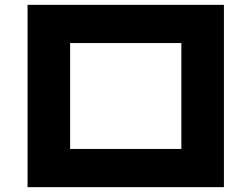

<svg xmlns="http://www.w3.org/2000/svg" viewBox="-20 -757 1040 794"><path d="M94 17V-737H906V17ZM270 -141H730V-579H270Z"/></svg>

Font: Murecho Thin ExtraBold
Style: Regular
Weight: 800
Version: Version 1.010